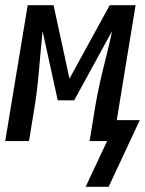

<svg xmlns="http://www.w3.org/2000/svg" viewBox="-33 -540 555 735"><path d="M383 175H295L377 0H310L327 -104Q333 -144 341 -183.5Q349 -223 358.5 -262.5Q368 -302 378 -341.5Q388 -381 396 -421L251 -156H188L130 -421Q126 -381 122.5 -341.5Q119 -302 115.5 -262.5Q112 -223 107 -183.5Q102 -144 95 -104L78 0H-13L73 -520H172L233 -239L387 -520H486L414 -80H502Z"/></svg>

Font: Iosevka SS04 Medium Oblique
Style: Regular
Weight: 500
Italic angle: -9°
Monospace: yes
Designer: Belleve Invis
Foundry: Belleve Invis
Version: Version 19.0.0; ttfautohint (v1.8.4)